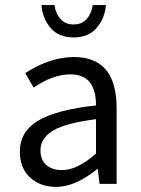

<svg xmlns="http://www.w3.org/2000/svg" viewBox="-20 -722 552 754"><path d="M58 -126Q58 -205 129.5 -248Q201 -291 357 -308Q357 -430 257 -430Q188 -430 112 -378L79 -435Q177 -498 270 -498Q438 -498 438 -298V0H371L364 -58H362Q275 12 201 12Q138 12 98 -25Q58 -62 58 -126ZM139 -132Q139 -93 162.5 -73.5Q186 -54 224 -54Q284 -54 357 -119V-254Q239 -239 189 -209.5Q139 -180 139 -132ZM143 -702H194Q198 -670 217 -648Q236 -626 269 -626Q302 -626 321 -648Q340 -670 344 -702H396Q392 -651 360 -613Q328 -575 269 -575Q210 -575 178 -613Q146 -651 143 -702Z"/></svg>

Font: RibengUni
Style: Regular
Weight: 400
Designer: (1) Dr. Andrew Glass (Program Manager at Microsoft Corporation)
(2) Bivuti Chakma (Suz Moriz)
(3) Paul D. Hunt (Adobe Co
Foundry: Bivuti Chakma and Jyoti Chakma
Version: Version 1.2020